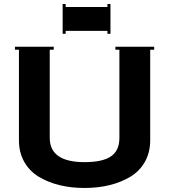

<svg xmlns="http://www.w3.org/2000/svg" viewBox="-20 -935 850 965"><path d="M294.9 -915H310.1V-899.9H520V-915H535.2V-765.1H520V-779.8H310.1V-765.1H294.9ZM55.2 -685.1V-700.2H250V-685.1H230V-242.2Q230 -120.1 404.8 -120.1Q495.6 -120.1 537.8 -149.2Q580.1 -178.2 580.1 -242.2V-685.1H560.1V-700.2H754.9V-685.1H734.9V-230Q734.9 -168.9 708.3 -121.8Q681.6 -74.7 635 -46.6Q588.4 -18.6 530.3 -4.4Q472.2 9.8 404.8 9.8Q337.4 9.8 279.3 -4.4Q221.2 -18.6 174.8 -46.6Q128.4 -74.7 101.8 -121.6Q75.2 -168.5 75.2 -230V-685.1Z"/></svg>

Font: Copperplate CC
Style: Bold
Weight: 700
Designer: indestructible type*
Foundry: Cowboy Collective
Version: Version 1.000